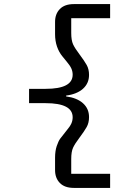

<svg xmlns="http://www.w3.org/2000/svg" viewBox="-20 -780 680 938"><path d="M249 51V-9Q249 -42 257 -66Q265 -90 274 -102.5Q283 -115 305 -142Q322 -162 328.5 -176.5Q335 -191 335 -207Q335 -276 203 -276H122V-346H203Q335 -346 335 -415Q335 -431 328.5 -445.5Q322 -460 305 -480Q302 -484 285 -504.5Q268 -525 258.5 -552.5Q249 -580 249 -613V-673Q249 -712 272.5 -736Q296 -760 341 -760H518V-691H328V-619Q328 -583 337 -563.5Q346 -544 368 -515Q392 -483 403.5 -462.5Q415 -442 415 -414Q415 -373 385.5 -346.5Q356 -320 303 -313V-309Q356 -302 385.5 -275.5Q415 -249 415 -208Q415 -180 403.5 -159.5Q392 -139 368 -107Q346 -78 337 -58.5Q328 -39 328 -3V69H518V138H341Q296 138 272.5 114Q249 90 249 51Z"/></svg>

Font: Writer
Style: Regular
Weight: 400
Monospace: yes
Designer: Mike Abbink, Paul van der Laan, Pieter van Rosmalen
Foundry: Bold Monday
Version: Version 2.001 2020